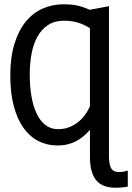

<svg xmlns="http://www.w3.org/2000/svg" viewBox="-20 -667 614 892"><path d="M486.3 61.5Q486.3 85 490.2 99.1Q494.1 113.3 500.7 120.6Q507.3 127.9 516.4 130.1Q525.4 132.3 535.2 132.3Q544.9 132.3 555.7 130.1Q566.4 127.9 573.7 125.5V199.7Q563.5 202.1 547.9 203.6Q532.2 205.1 516.6 205.1Q487.8 205.1 465.8 197.3Q443.8 189.5 428.7 172.4Q413.6 155.3 405.8 127.9Q397.9 100.6 397.9 61V-63.5Q384.3 -48.8 369.4 -35.6Q354.5 -22.5 336.7 -12.7Q318.8 -2.9 296.6 2.9Q274.4 8.8 246.6 8.8Q198.7 8.8 158.7 -11.5Q118.7 -31.7 89.6 -72.3Q60.5 -112.8 44.2 -173.6Q27.8 -234.4 27.8 -315.9Q27.8 -400.9 47.1 -463.4Q66.4 -525.9 99.9 -566.7Q133.3 -607.4 178.2 -627.2Q223.1 -647 274.4 -647Q318.8 -647 347.7 -639.2Q376.5 -631.3 397 -621.6L486.3 -638.2ZM277.8 -570.8Q233.9 -570.8 203.6 -551Q173.3 -531.2 154.3 -497.3Q135.3 -463.4 126.7 -417.7Q118.2 -372.1 118.2 -320.8Q118.2 -264.2 126.5 -217.5Q134.8 -170.9 151.1 -137.5Q167.5 -104 192.1 -85.4Q216.8 -66.9 249.5 -66.9Q279.3 -66.9 303 -76.7Q326.7 -86.4 345 -101.6Q363.3 -116.7 376.5 -135.5Q389.6 -154.3 397.9 -172.4V-535.6Q379.9 -548.8 348.6 -559.8Q317.4 -570.8 277.8 -570.8Z"/></svg>

Font: Code New Roman
Style: Regular
Weight: 400
Monospace: yes
Designer: Sam Radian
Foundry: Code New Roman
Version: Version 2.00 November 29, 2014